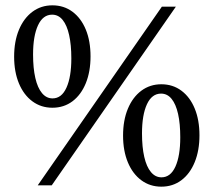

<svg xmlns="http://www.w3.org/2000/svg" viewBox="-20 -695 802 720"><path d="M121.5 0 587 -670H639.5L174 0ZM177 -326Q211 -326 229.2 -366.2Q247.5 -406.5 247.5 -476Q247.5 -527 239.2 -563.8Q231 -600.5 215 -620.2Q199 -640 175.5 -640Q141 -640 122.5 -600Q104 -560 104 -490.5Q104 -439.5 112.5 -402.5Q121 -365.5 137.5 -345.8Q154 -326 177 -326ZM176.5 -291Q134 -291 101.5 -315Q69 -339 51 -382.2Q33 -425.5 33 -482.5Q33 -540 51 -583.2Q69 -626.5 101.5 -650.8Q134 -675 176.5 -675Q219.5 -675 251.8 -651Q284 -627 301.8 -584Q319.5 -541 319.5 -483.5Q319.5 -426.5 301.8 -383Q284 -339.5 251.8 -315.2Q219.5 -291 176.5 -291ZM585.5 -30Q619.5 -30 637.8 -70.2Q656 -110.5 656 -180Q656 -231 647.8 -267.8Q639.5 -304.5 623.5 -324.2Q607.5 -344 584 -344Q549.5 -344 531 -304Q512.5 -264 512.5 -194.5Q512.5 -143.5 521 -106.5Q529.5 -69.5 546 -49.8Q562.5 -30 585.5 -30ZM585 5Q542.5 5 510 -19Q477.5 -43 459.5 -86.2Q441.5 -129.5 441.5 -186.5Q441.5 -244 459.5 -287.2Q477.5 -330.5 510 -354.8Q542.5 -379 585 -379Q628 -379 660.2 -355Q692.5 -331 710.2 -288Q728 -245 728 -187.5Q728 -130.5 710.2 -87Q692.5 -43.5 660.2 -19.2Q628 5 585 5Z"/></svg>

Font: Newsreader Text
Style: Regular
Weight: 400
Designer: Hugues Gentile
Foundry: Production Type
Version: Version 1.001